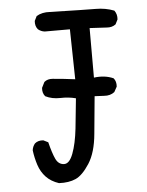

<svg xmlns="http://www.w3.org/2000/svg" viewBox="-51 -751 603 788"><g transform="rotate(-5 250.0 -357.0)"><path d="M160.2 -5.9Q127.9 -16.6 107.9 -37.6Q87.9 -58.6 78.1 -88.4Q68.4 -118.2 64.5 -149.4Q66.4 -165 76.2 -176.8Q89.8 -188.5 111.3 -186.5L130.9 -176.8Q142.6 -129.9 153.8 -106.4Q165 -83 187.5 -82Q210 -81.1 225.1 -121.1Q240.2 -161.1 247.1 -222.7Q253.9 -284.2 259.8 -346.7Q230.5 -354.5 196.3 -353.5Q162.1 -352.5 134.8 -366.2Q123 -379.9 125 -401.4L136.7 -424.8Q150.4 -436.5 171.9 -434.6Q218.8 -430.7 263.7 -424.8L259.8 -630.9H156.2Q140.6 -632.8 128.9 -642.6Q117.2 -656.2 119.1 -677.7L128.9 -697.3Q152.3 -710.9 183.6 -709Q331.1 -705.1 372.1 -705.1Q413.1 -705.1 448.2 -691.4Q460 -675.8 458 -654.3L448.2 -634.8Q432.6 -623 411.1 -625L340.8 -628.9V-424.8Q385.7 -430.7 420.9 -415Q432.6 -401.4 430.7 -379.9L418.9 -358.4Q401.4 -344.7 376 -346.7L336.9 -348.6Q329.1 -272.5 322.3 -195.3Q315.4 -118.2 286.6 -73.7Q257.8 -29.3 229.5 -16.6Q201.2 -3.9 160.2 -5.9Z"/></g></svg>

Font: JasonHandwriting4
Style: Regular
Weight: 400
Version: Version 1.01.21